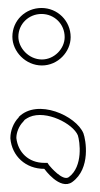

<svg xmlns="http://www.w3.org/2000/svg" viewBox="-20 -426 250 481"><path d="M6 -79C10 -35 44 -3 91 -3C91 -3 130 52 161 30C208 -4 195 -76 189 -92C171 -136 74 -180 27 -133V-132C13 -118 6 -97 6 -81ZM11 -334C11 -297 44 -262 85 -262C125 -262 157 -296 157 -333C157 -374 124 -406 84 -406C44 -406 11 -375 11 -334ZM21 -80V-81C21 -93 27 -110 38 -121L42 -126C46 -129 50 -131 54 -133C96 -151 163 -116 175 -87C180 -72 189 -9 152 18C137 28 107 -7 103 -12L99 -18H91C51 -18 25 -45 21 -80ZM26 -334C26 -366 52 -391 84 -391C116 -391 142 -366 142 -333C142 -304 116 -277 85 -277C52 -277 26 -306 26 -334Z"/></svg>

Font: Snowfall
Style: BlkOl
Weight: 900
Designer: Jasper
Foundry: Cannot Into Space Fonts
Version: Version 0.9